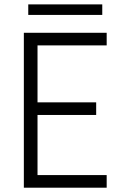

<svg xmlns="http://www.w3.org/2000/svg" viewBox="-20 -872 578 892"><path d="M90.8 -719.7H475.6V-661.1H154.3V-396.5H426.8V-337.9H154.3V-58.6H475.6V0H90.8ZM111.3 -851.6H455.1V-802.7H111.3Z"/></svg>

Font: Reddit Sans Fudge Light
Style: Regular
Weight: 300
Designer: Stephen Hutchings
Foundry: Reddit
Version: Version 1.013